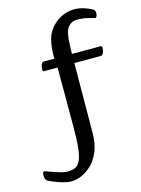

<svg xmlns="http://www.w3.org/2000/svg" viewBox="-296 -836 851 1160"><g transform="rotate(-15 129.0 -256.0)"><path d="M4 244Q-22 244 -52 235Q-82 226 -106 216Q-130 206 -138 201Q-146 197 -149 188Q-152 179 -152 169Q-152 142 -142 142Q-140 142 -135.5 144Q-131 146 -127 147Q-113 152 -90.5 160Q-68 168 -45 174.5Q-22 181 -6 181Q24 181 44 171.5Q64 162 76 136Q88 110 93.5 60Q99 10 99 -71V-442H15Q10 -442 8 -444Q6 -446 6 -455Q6 -472 12 -485.5Q18 -499 29 -499H94V-513Q94 -580 108 -625.5Q122 -671 157 -703Q187 -731 220.5 -743.5Q254 -756 286 -756Q319 -756 351 -745Q383 -734 400 -723Q410 -717 410 -699Q410 -689 406.5 -680.5Q403 -672 397 -672Q394 -672 387.5 -674.5Q381 -677 378 -677Q373 -679 347 -685Q321 -691 285 -691Q251 -691 229.5 -663.5Q208 -636 206 -561L204 -499H383Q392 -499 392 -486Q392 -469 386 -455.5Q380 -442 368 -442H204L201 1Q200 66 179.5 113Q159 160 128 189Q98 217 65 230.5Q32 244 4 244Z"/></g></svg>

Font: BriemHand
Style: Regular
Weight: 400
Designer: Gunnlaugur SE Briem, Eben Sorkin
Foundry: Sorkin Type
Version: Version 1.001; ttfautohint (v1.8.4.7-5d5b)